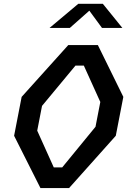

<svg xmlns="http://www.w3.org/2000/svg" viewBox="-20 -960 660 980"><path d="M186.5 0H332.5L571 -267L609.5 -465.5L479.5 -730H328.5L90.5 -465.5L52 -267ZM170 -293 194.5 -419.5 365 -625H408L492 -439.5L467.5 -313L297.5 -105.5H254.5ZM233 -817.5H336.5L436 -905.5L500.5 -817.5H604.5L505 -940.5H379.5Z"/></svg>

Font: Monaspace Krypton Medium
Style: Italic
Weight: 500
Italic angle: -11°
Designer: Riley Cran & the Lettermatic Team
Foundry: Lettermatic
Version: Version 1.101 (Monaspace Krypton)